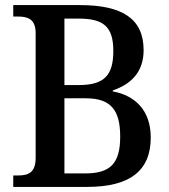

<svg xmlns="http://www.w3.org/2000/svg" viewBox="-20 -734 663 754"><path d="M32 0H322C491 0 572 -64 572 -194C572 -300 511 -359 423 -375V-379C491 -402 544 -448 544 -537C544 -660 461 -714 294 -714H32V-669H51C88 -669 120 -660 120 -604V-114C120 -56 91 -45 52 -45H32ZM290 -400H233V-661H288C385 -661 425 -631 425 -534C425 -440 391 -400 290 -400ZM315 -53H233V-348H317C418 -348 452 -299 452 -197C452 -91 412 -53 315 -53Z"/></svg>

Font: Noto Serif Bengali SemiCondensed
Style: Regular
Weight: 400
Width: 4
Designer: Juan Bruce, Universal Thirst, Indian Type Foundry and the Monotype Design Team.
Foundry: Monotype Imaging Inc.
Version: Version 2.003